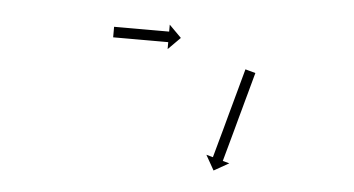

<svg xmlns="http://www.w3.org/2000/svg" viewBox="-32 -653 669 363"><g transform="rotate(5 302.5 -471.0)"><path d="M173.8 -591.5C173.4 -591.5 173.1 -591.5 172.7 -591.5V-571.5C173.1 -571.5 173.4 -571.5 173.8 -571.5C174.9 -571.5 176.1 -571.5 177.2 -571.5C178.9 -571.5 180.6 -571.5 182.3 -571.5C184.5 -571.5 186.8 -571.5 189 -571.5C191.6 -571.5 194.3 -571.5 196.9 -571.5C199.8 -571.5 202.8 -571.5 205.7 -571.5C208.9 -571.5 212 -571.5 215.2 -571.5C218.4 -571.5 221.7 -571.5 224.9 -571.5C228.2 -571.5 231.4 -571.5 234.7 -571.5C237.8 -571.5 241 -571.5 244.1 -571.5C247 -571.5 250 -571.5 252.9 -571.5C255.6 -571.5 258.2 -571.5 260.8 -571.5C263.1 -571.5 265.3 -571.5 267.5 -571.5C269.2 -571.5 271 -571.5 272.7 -571.5C273.8 -571.5 274.9 -571.5 276 -571.5C276.4 -571.5 276.8 -571.5 277.2 -571.5V-558.3L300.3 -581.5L277.2 -604.7V-591.5C276.8 -591.5 276.4 -591.5 276 -591.5C274.9 -591.5 273.8 -591.5 272.7 -591.5C271 -591.5 269.2 -591.5 267.5 -591.5C265.3 -591.5 263.1 -591.5 260.8 -591.5C258.2 -591.5 255.6 -591.5 252.9 -591.5C250 -591.5 247 -591.5 244.1 -591.5C241 -591.5 237.8 -591.5 234.7 -591.5C231.4 -591.5 228.2 -591.5 224.9 -591.5C221.7 -591.5 218.4 -591.5 215.2 -591.5C212 -591.5 208.9 -591.5 205.7 -591.5C202.8 -591.5 199.8 -591.5 196.9 -591.5C194.3 -591.5 191.6 -591.5 189 -591.5C186.8 -591.5 184.5 -591.5 182.3 -591.5C180.6 -591.5 178.9 -591.5 177.2 -591.5C176.1 -591.5 174.9 -591.5 173.8 -591.5ZM445.9 -525.8C446 -526.4 446.2 -527 446.4 -527.7L427.1 -533C426.9 -532.3 426.7 -531.7 426.6 -531.1C426.1 -529.2 425.6 -527.4 425.1 -525.6C424.3 -522.8 423.5 -520 422.8 -517.2C421.8 -513.6 420.8 -509.9 419.8 -506.3C418.6 -502 417.4 -497.7 416.3 -493.4C414.9 -488.6 413.6 -483.7 412.3 -478.9C410.9 -473.8 409.5 -468.7 408.1 -463.5C406.7 -458.2 405.2 -452.9 403.7 -447.6C402.3 -442.3 400.8 -437 399.4 -431.7C398 -426.5 396.6 -421.4 395.2 -416.2C393.9 -411.4 392.5 -406.6 391.2 -401.8C390 -397.5 388.8 -393.1 387.6 -388.8L387.6 -388.8L387.6 -388.7C386.6 -385.1 385.6 -381.5 384.6 -377.9C383.8 -375.1 383.1 -372.3 382.3 -369.5C381.8 -367.7 381.3 -365.9 380.8 -364.1C380.6 -363.4 380.4 -362.8 380.3 -362.2L367.6 -365.7L383.7 -337.2L412.2 -353.3L399.5 -356.8C399.7 -357.5 399.9 -358.1 400.1 -358.8C400.6 -360.6 401.1 -362.4 401.6 -364.2C402.4 -367 403.1 -369.8 403.9 -372.6C404.9 -376.2 405.9 -379.8 406.9 -383.4L406.9 -383.4L406.9 -383.4C408.1 -387.8 409.3 -392.1 410.5 -396.5C411.8 -401.3 413.2 -406.2 414.5 -411C415.9 -416.1 417.3 -421.2 418.7 -426.4C420.1 -431.7 421.6 -437 423 -442.3C424.5 -447.6 425.9 -452.9 427.4 -458.2C428.8 -463.4 430.2 -468.5 431.6 -473.7C432.9 -478.5 434.2 -483.3 435.6 -488.1C436.7 -492.4 437.9 -496.7 439.1 -501C440.1 -504.7 441.1 -508.3 442.1 -511.9C442.8 -514.7 443.6 -517.5 444.4 -520.4C444.9 -522.2 445.4 -524 445.9 -525.8Z"/></g></svg>

Font: FRB American Cursive Just Arrows Ultra
Style: Bold Italic
Weight: 1000
Italic angle: -25°
Version: Version 2.0;Modular Font Editor K font №1